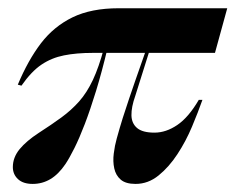

<svg xmlns="http://www.w3.org/2000/svg" viewBox="-20 -437 587 468"><path d="M23.4 -230.6Q48.4 -290.3 79.8 -331.5Q111.3 -372.6 156.9 -394.8Q202.4 -416.9 269.4 -416.9H533.9L504 -308.1H206.5Q166.1 -308.1 135.9 -302Q105.6 -296 81 -279.4Q56.5 -262.9 32.3 -228.2ZM59.7 11.3Q36.3 11.3 23.8 -0.4Q11.3 -12.1 11.3 -29.8Q11.3 -53.2 27.8 -73.4Q44.4 -93.5 74.2 -112.9Q105.6 -133.1 129.8 -150.8Q154 -168.5 173 -189.9Q191.9 -211.3 206.5 -242.3Q221 -273.4 233.1 -318.5H241.9Q228.2 -261.3 214.1 -215.3Q200 -169.4 186.7 -134.7Q173.4 -100 161.3 -75.8Q149.2 -51.6 139.5 -37.1Q122.6 -12.1 102.8 -0.4Q83.1 11.3 59.7 11.3ZM310.5 11.3Q286.3 11.3 274.2 0.8Q262.1 -9.7 258.5 -26.6Q254.8 -43.5 257.3 -62.9Q259.7 -82.3 264.5 -99.2Q271.8 -125.8 279.4 -150Q287.1 -174.2 294.8 -196.8Q302.4 -219.4 309.7 -240.3Q316.9 -261.3 323.8 -280.6Q330.6 -300 337.1 -318.5H346L309.7 -203.2Q300 -175.8 300.4 -156Q300.8 -136.3 314.1 -125Q327.4 -113.7 356.5 -113.7Q384.7 -113.7 412.1 -132.3Q439.5 -150.8 464.5 -193.5H473.4Q462.9 -163.7 448 -128.2Q433.1 -92.7 412.5 -61.3Q391.9 -29.8 366.5 -9.3Q341.1 11.3 310.5 11.3Z"/></svg>

Font: Playfair 144pt
Style: Bold Italic
Weight: 700
Italic angle: -15.6°
Designer: Claus Eggers Sørensen
Foundry: Claus Eggers Sørensen
Version: Version 2.203